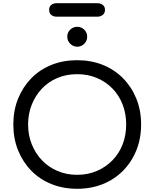

<svg xmlns="http://www.w3.org/2000/svg" viewBox="-20 -1166 961 1196"><path d="M461 10Q373 10 300 -19.5Q227 -49 174.5 -103Q122 -157 92.5 -230Q63 -303 63 -391Q63 -478 92.5 -551Q122 -624 174.5 -678Q227 -732 300 -761.5Q373 -791 461 -791Q548 -791 621 -761.5Q694 -732 747 -678Q800 -624 829.5 -551Q859 -478 859 -391Q859 -303 829.5 -230Q800 -157 747 -103Q694 -49 621 -19.5Q548 10 461 10ZM461 -77Q527 -77 583 -101Q639 -125 680.5 -167.5Q722 -210 744 -267Q766 -324 766 -391Q766 -457 744 -514.5Q722 -572 680.5 -614.5Q639 -657 583 -680.5Q527 -704 461 -704Q394 -704 338 -680.5Q282 -657 241.5 -614.5Q201 -572 178 -514.5Q155 -457 155 -391Q155 -324 178 -267Q201 -210 241.5 -167.5Q282 -125 338 -101Q394 -77 461 -77ZM461 -875Q436 -875 417.5 -893.5Q399 -912 399 -937Q399 -964 417.5 -981.5Q436 -999 461 -999Q486 -999 504.5 -981.5Q523 -964 523 -937Q523 -912 505 -893.5Q487 -875 461 -875ZM333 -1062Q313 -1062 299.5 -1073Q286 -1084 286 -1105Q286 -1125 299.5 -1135.5Q313 -1146 333 -1146H586Q606 -1146 620 -1135.5Q634 -1125 634 -1105Q634 -1084 620 -1073Q606 -1062 586 -1062Z"/></svg>

Font: Comfortaa SemiBold
Style: Regular
Weight: 600
Designer: Johan Aakerlund
Foundry: Johan Aakerlund
Version: Version 3.104; ttfautohint (v1.8.1.43-b0c9)